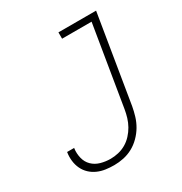

<svg xmlns="http://www.w3.org/2000/svg" viewBox="-173 -863 946 998"><g transform="rotate(-30 300.0 -363.5)"><path d="M226 8Q200 8 175 4.5Q150 1 127.5 -9Q105 -19 87.5 -35.5Q70 -52 59.5 -74Q49 -96 46 -121.5Q43 -147 47 -172Q47 -172 47 -172.5Q47 -173 47 -174H90Q90 -173 89.5 -173Q89 -173 89 -172Q85 -143 92 -114Q99 -85 119 -65.5Q139 -46 167.5 -38Q196 -30 226 -30Q249 -30 273 -35.5Q297 -41 318.5 -53.5Q340 -66 357.5 -85Q375 -104 387 -125.5Q399 -147 406 -170Q413 -193 417 -217L496 -697H319V-735H545L459 -211Q454 -183 445.5 -155Q437 -127 422 -101.5Q407 -76 385 -54Q363 -32 337 -18Q311 -4 282.5 2Q254 8 226 8Z"/></g></svg>

Font: Iosevka Curly Slab XLtExObl
Style: Regular
Weight: 200
Width: 7
Italic angle: -9°
Monospace: yes
Designer: Belleve Invis
Foundry: Belleve Invis
Version: Version 11.0.0; ttfautohint (v1.8.3)